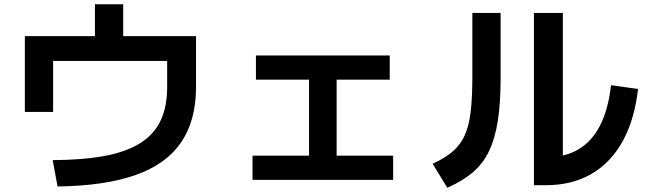

<svg xmlns="http://www.w3.org/2000/svg" viewBox="-20 -834 3040 904"><path d="M228 -80Q374 -81 476 -100.5Q578 -120 642.5 -161.5Q707 -203 737 -268Q767 -333 767 -424V-547H230V-307H97V-664H427V-814H560V-664H903V-424Q903 -267 833 -164Q763 -61 618.5 -10Q474 41 251 44Z M1169 13V-101H1435V-459H1185V-573H1815V-459H1565V-101H1831V13Z M2494 38V-773H2630V-23L2550 -93Q2639 -93 2703 -130.5Q2767 -168 2805.5 -243.5Q2844 -319 2857 -433L2984 -415Q2968 -271 2912 -169.5Q2856 -68 2764.5 -15Q2673 38 2550 38ZM2017 -63Q2074 -89 2110.5 -120Q2147 -151 2167.5 -195.5Q2188 -240 2196 -307Q2204 -374 2204 -473V-773H2337V-463Q2337 -349 2324 -265.5Q2311 -182 2282.5 -122.5Q2254 -63 2205.5 -22Q2157 19 2086 50Z"/></svg>

Font: M PLUS 1 Thin
Style: Bold
Weight: 700
Version: Version 1.001